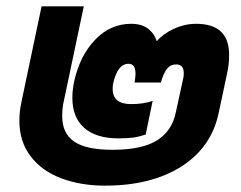

<svg xmlns="http://www.w3.org/2000/svg" viewBox="-20 -570 759 605"><path d="M41 -190Q41 -216 47 -246L111 -550H244L181 -251Q176 -230 176 -204Q176 -150 213.5 -124Q251 -98 335 -98Q427 -98 474.5 -127.5Q522 -157 534 -216L558 -326Q559 -331 559 -340Q559 -367 535 -367Q517 -367 506 -353Q495 -339 487 -310H404Q407 -327 407 -338Q407 -369 385 -369Q351 -369 337 -309Q335 -302 335 -290Q335 -242 393 -242Q432 -242 461 -252L439 -146Q418 -139 399.5 -136.5Q381 -134 353 -134Q283 -134 245.5 -167Q208 -200 208 -262Q208 -287 214 -315Q232 -395 280 -445Q328 -495 393 -495Q426 -495 446 -480Q466 -465 474 -440Q493 -463 527.5 -479Q562 -495 598 -495Q702 -495 702 -397Q702 -367 695 -336L669 -214Q646 -105 551 -45Q456 15 311 15Q235 15 173.5 -8Q112 -31 76.5 -77.5Q41 -124 41 -190Z"/></svg>

Font: Prompt Bold
Style: Bold Italic
Weight: 700
Italic angle: -12°
Designer: Katatrad Team
Foundry: CadsonDemak
Version: Version 1.000